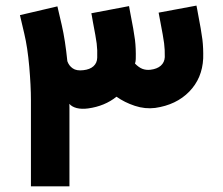

<svg xmlns="http://www.w3.org/2000/svg" viewBox="-20 -656 785 676"><path d="M695.4 -450Q696.3 -486.5 692.6 -517.1Q688.8 -547.6 676.4 -611.6Q675.2 -619 674.3 -623.1Q673 -630.4 671.7 -636.3L538.5 -611.5Q539.4 -604.8 541.1 -597.5Q542.5 -591.5 544.1 -581.7Q554.9 -526.1 557.8 -503.5Q560.7 -481 560.2 -454.9Q559.2 -436.4 546.2 -424.8Q533.2 -413.2 509.6 -410.4Q494.4 -408.7 481.6 -413.5Q468.9 -418.3 455.3 -432.2Q457.9 -439.9 458 -448.1Q458.9 -485.6 455.2 -516Q451.4 -546.4 438.6 -611Q436.1 -625.9 434.3 -634.5L301.6 -609.3Q302 -605.2 303.3 -600.8Q304.7 -592.2 307.1 -578.7Q317.4 -525.8 320.4 -502.9Q323.3 -479.9 322.3 -453Q321.8 -434.2 309.1 -422.8Q296.4 -411.3 273.4 -408.9Q249.5 -405.9 236.1 -415.3Q222.6 -424.6 217.1 -440.6Q209.7 -514.4 197.5 -567.4L182.1 -633.6L50.2 -602.7L65.6 -537Q77 -489.3 83 -421.4Q88.9 -353.5 88.9 -303.5V0H224.5V-277.2Q224.5 -283.2 224.2 -290.4Q233.1 -279.9 250.2 -275.5Q267.3 -271.2 290 -274.2Q348.7 -282.2 390.2 -315.5Q418.5 -295.4 454.7 -283.4Q490.8 -271.5 526.3 -276Q600.6 -286.6 646.3 -333.4Q692 -380.3 695.4 -450Z"/></svg>

Font: Arad-FD-VF Thin
Style: Regular
Weight: 100
Designer: Mohammad Darvishi
Version: Version 1.010;September 21, 2024;FontCreator 15.0.0.2992 64-